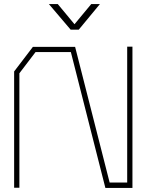

<svg xmlns="http://www.w3.org/2000/svg" viewBox="-20 -931 726 951"><path d="M502 0 331 -673H156L76 -568V-1H50V-577L143 -699H352L523 -27H610V-700H636V0ZM266 -911 349 -811 432 -911H475L370 -784H330L222 -911Z"/></svg>

Font: Turret Road ExtraLight
Style: Regular
Weight: 275
Designer: Noponies
Foundry: Noponies
Version: Version 1.001; ttfautohint (v1.8)